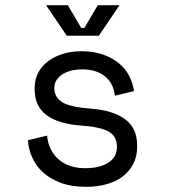

<svg xmlns="http://www.w3.org/2000/svg" viewBox="-20 -708 652 742"><path d="M190 -368Q190 -332 220.5 -313Q251 -294 332 -288Q419 -281 464.5 -246.5Q510 -212 510 -146V-140Q510 -104 495.5 -75.5Q481 -47 455.5 -27Q430 -7 393.5 3.5Q357 14 314 14Q256 14 214.5 -1.5Q173 -17 145.5 -42.5Q118 -68 104 -100.5Q90 -133 88 -166L162 -184Q167 -127 206 -92.5Q245 -58 310 -58Q365 -58 398.5 -79.5Q432 -101 432 -140Q432 -182 399 -200Q366 -218 292 -223Q206 -229 160 -263Q114 -297 114 -362V-368Q114 -403 129 -429.5Q144 -456 169.5 -474Q195 -492 227 -501Q259 -510 294 -510Q343 -510 380 -496.5Q417 -483 442 -461.5Q467 -440 480.5 -412Q494 -384 498 -356L424 -338Q419 -386 385.5 -413Q352 -440 298 -440Q277 -440 257.5 -435.5Q238 -431 223 -422Q208 -413 199 -399.5Q190 -386 190 -368ZM442 -688 362 -570H238L158 -688H242L294 -600H306L358 -688Z"/></svg>

Font: Space Mono
Style: Regular
Weight: 400
Monospace: yes
Designer: Colophon Foundry / Benjamin Critton
Foundry: Colophon Foundry
Version: Version 1.000;PS 1.003;hotconv 1.0.81;makeotf.lib2.5.63406